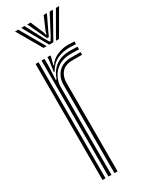

<svg xmlns="http://www.w3.org/2000/svg" viewBox="-202 -816 678 860"><g transform="rotate(-30 137.0 -386.0)"><path d="M105.8 -527.8 114.2 -587V-600H129.8L130 -595.8L119 -554H122Q136.5 -577 164 -589.4Q191.5 -601.8 221.2 -601.8Q234 -601.8 254.5 -600.5V-586.8Q238.2 -588 222.2 -588Q184.5 -588 155.9 -573.9Q127.2 -559.8 110.2 -527.8ZM83.8 0V-600H99L99.2 -563L95.8 -493.2H99.8Q128.8 -574.2 215 -574.2Q225.8 -574.2 236.9 -573.9Q248 -573.5 254.5 -573.2V-559.5Q247.2 -560 235.5 -560.2Q223.8 -560.5 212.5 -560.5Q174 -560.5 148.9 -544.6Q123.8 -528.8 111.5 -504.5Q99.2 -480.2 99.2 -454.8V0ZM53 0V-600H68.5V0ZM114.8 0V-456Q114.8 -494.2 138.4 -519.9Q162 -545.5 206.2 -545.5H254.5V-531.8Q243.2 -531.8 230.6 -531.8Q218 -531.8 206.2 -531.8Q167 -531.8 148.9 -510.8Q130.8 -489.8 130.8 -457.2V0ZM46.2 -772H62.8L136 -644.5H120ZM78.2 -772H95L144.5 -677.5L157.8 -655.2H162.5L175.8 -677.5L225.2 -772H242L170.8 -644.5H149.2ZM109.5 -772H126.5L154.8 -704.8L158.8 -689.8H161.5L165.5 -704.8L194.2 -772H211L174.2 -695L164.8 -674.5H155.5L145.8 -695ZM257.5 -772H274L200 -644.5H184.2Z"/></g></svg>

Font: Big Shoulders Inline Display Medium
Style: Regular
Weight: 500
Designer: Patric King
Foundry: XO Type Co
Version: Version 1.000